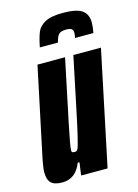

<svg xmlns="http://www.w3.org/2000/svg" viewBox="-112 -758 594 827"><g transform="rotate(-15 184.5 -344.5)"><path d="M-3 -55Q-3 -76 10 -136L89 -510H212L153 -228Q134 -137 133 -116Q133 -109 136.5 -107Q140 -105 148 -105Q156 -105 160.5 -113Q165 -121 174.5 -160Q184 -199 198 -266L249 -510H372L265 0H147L155 -57H147Q122 8 62 8Q27 8 12 -6.5Q-3 -21 -3 -55ZM362 -625Q362 -607 357 -579H275Q278 -591 278 -602Q278 -613 271.5 -618.5Q265 -624 247 -624Q222 -624 213 -613Q204 -602 199 -579H118Q127 -624 136.5 -646Q146 -668 172.5 -682.5Q199 -697 252 -697Q314 -697 338 -679Q362 -661 362 -625Z"/></g></svg>

Font: Saira Ultra Condensed Black
Style: Italic
Weight: 900
Width: 1
Italic angle: -12°
Designer: Hector Gatti with collaboration of the Omnibus-Type team
Foundry: Omnibus-Type
Version: Version 1.001; ttfautohint (v1.8)